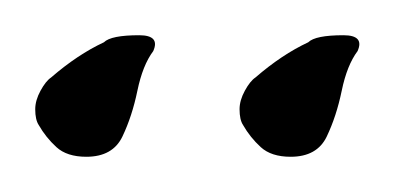

<svg xmlns="http://www.w3.org/2000/svg" viewBox="-20 -529 224 109"><path d="M145 -440Q134 -440 128 -445.5Q122 -451 118 -458Q116 -461 116 -467Q116 -472 119 -477.5Q122 -483 125 -485Q140 -498 155 -505Q159 -509 175 -509Q187 -509 183 -500Q177 -492 174 -477.5Q171 -463 165.5 -451.5Q160 -440 145 -440ZM29 -440Q18 -440 12 -445.5Q6 -451 2 -458Q0 -461 0 -467Q0 -472 3 -477.5Q6 -483 9 -485Q24 -498 39 -505Q43 -509 59 -509Q71 -509 67 -500Q61 -492 58 -477.5Q55 -463 49.5 -451.5Q44 -440 29 -440Z"/></svg>

Font: Birthstone Bounce
Style: Regular
Weight: 400
Designer: Robert E. Leuschke
Foundry: Rob Leuschke
Version: Version 1.010; ttfautohint (v1.8.3)